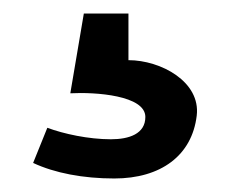

<svg xmlns="http://www.w3.org/2000/svg" viewBox="-20 -34 341 284"><path d="M271 137C277 87 218 55 170 55V-14H104L84 104C121 102 195 107 195 139C195 164 171 172 144 172C111 172 74 164 50 155L29 207C61 222 103 230 149 230C218 230 264 196 271 137Z"/></svg>

Font: Charger
Style: Regular
Weight: 400
Designer: Jasper
Foundry: Cannot Into Space Fonts
Version: Version 0.98